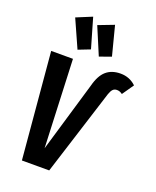

<svg xmlns="http://www.w3.org/2000/svg" viewBox="-174 -1076 953 1176"><g transform="rotate(20 302.0 -488.5)"><path d="M55 -692H197L221 -118L356 -575Q374 -645 410 -676Q446 -707 503 -707Q562 -707 604 -667L552 -592Q542 -599 534 -602Q526 -605 516 -605Q500 -605 490 -595Q480 -585 472 -562L294 0H116ZM281 -784 204 -754 123 -935 225 -977ZM417 -786 341 -759 266 -937 368 -976Z"/></g></svg>

Font: Fira Sans Compressed SemiBold
Style: Italic
Weight: 600
Width: 1
Italic angle: -8°
Designer: bBox Type GmbH & Carrois Corporate GbR & Edenspiekermann AG
Foundry: bBox Type GmbH & Carrois Corporate GbR & Edenspiekermann AG
Version: Version 4.301